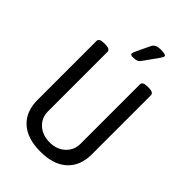

<svg xmlns="http://www.w3.org/2000/svg" viewBox="-266 -1009 1116 1116"><g transform="rotate(45 291.5 -451.5)"><path d="M292 6Q184 6 126 -47Q68 -100 68 -195V-680Q68 -690 77 -696Q86 -702 106 -702H120Q140 -702 149 -696Q158 -690 158 -680V-192Q158 -138 196 -104Q234 -70 292 -70Q350 -70 387.5 -104.5Q425 -139 425 -192V-680Q425 -702 463 -702H477Q497 -702 506 -696Q515 -690 515 -680V-195Q515 -100 457 -47Q399 6 292 6ZM285 -762Q274 -762 269 -764.5Q264 -767 264 -772Q264 -779 274 -801Q284 -823 313 -883Q320 -897 334 -903Q348 -909 369 -909Q411 -909 411 -896Q411 -892 408 -886.5Q405 -881 397 -869.5Q389 -858 374 -837Q359 -816 333 -780Q326 -770 314.5 -766Q303 -762 285 -762Z"/></g></svg>

Font: Asap Condensed VF Beta
Style: Regular
Weight: 400
Designer: Pablo Cosgaya
Foundry: Omnibus-Type
Version: Version 1.008